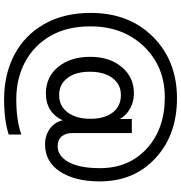

<svg xmlns="http://www.w3.org/2000/svg" viewBox="6 -790 863 914"><g transform="rotate(90 437.0 -333.5)"><path d="M433 -478Q382 -478 352 -438Q322 -398 322 -330Q322 -263 352 -223.5Q382 -184 433 -184Q485 -184 515.5 -224.5Q546 -265 546 -333Q546 -400 516 -439Q486 -478 433 -478ZM449 -745Q622 -745 733 -643Q844 -541 844 -377Q844 -260 797.5 -188.5Q751 -117 668 -117Q622 -117 590 -142.5Q558 -168 552 -207H556Q519 -121 425 -121Q347 -121 299 -179.5Q251 -238 251 -332Q251 -424 299.5 -482Q348 -540 425 -540Q468 -540 503.5 -518Q539 -496 552 -461H547V-530H614V-246Q614 -215 630 -196Q646 -177 677 -177Q723 -177 752 -229Q781 -281 781 -378Q781 -516 687.5 -601.5Q594 -687 444 -687Q297 -687 201.5 -587.5Q106 -488 106 -333Q106 -222 151 -143.5Q196 -65 274.5 -22.5Q353 20 454 20Q552 20 621 -4V56Q553 78 454 78Q334 78 241 29Q148 -20 95 -113Q42 -206 42 -335Q42 -517 156 -631Q270 -745 449 -745Z"/></g></svg>

Font: BLUETTI 2.0 Extralight
Style: Roman
Weight: 200
Designer: Stijn de Vries
Foundry: tokotype
Version: Version 2.005;October 31, 2023;FontCreator 14.0.0.2814 64-bi